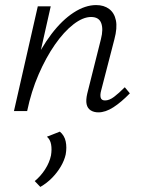

<svg xmlns="http://www.w3.org/2000/svg" viewBox="-20 -438 559 757"><path d="M368 5Q350 5 337.5 -3Q325 -11 321.5 -27Q318 -43 324 -69L378 -284Q388 -323 379 -347Q370 -371 339 -371Q307 -371 269.5 -342Q232 -313 196.5 -262Q161 -211 132 -144Q103 -77 87 0H48Q71 -95 106 -172Q141 -249 183 -304Q225 -359 270.5 -388.5Q316 -418 359 -418Q390 -418 410.5 -402.5Q431 -387 437 -357.5Q443 -328 431 -283L379 -82Q374 -64 377 -53Q380 -42 394 -42Q411 -42 429.5 -56Q448 -70 472 -94L492 -70Q458 -35 427 -15Q396 5 368 5ZM35 0 129 -413H180L87 0ZM139 299 117 276Q141 256 158 229.5Q175 203 181 175Q185 151 181.5 131.5Q178 112 165 101L216 81Q234 96 239 119.5Q244 143 239 171Q234 194 220 218Q206 242 185.5 263Q165 284 139 299Z"/></svg>

Font: Ysabeau Office Light
Style: Italic
Weight: 300
Italic angle: -12°
Designer: Christian Thalmann (Catharsis Fonts)
Version: Version 2.001;gftools[0.9.30]; featfreeze: tnum,lnum,ss02